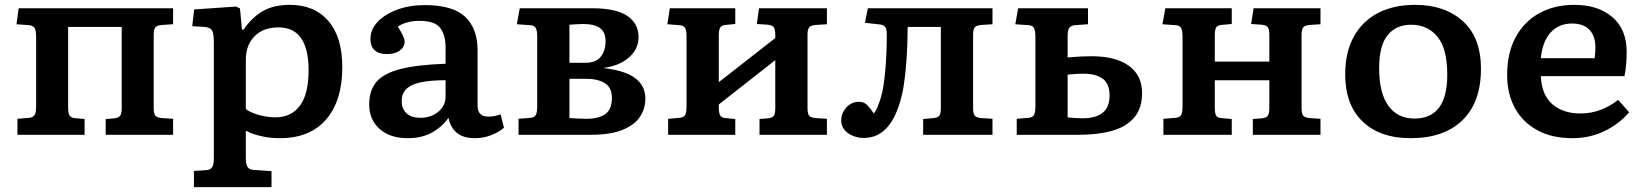

<svg xmlns="http://www.w3.org/2000/svg" viewBox="-20 -556 6786 792"><path d="M52 0V-66L101 -70Q117 -72 123 -82Q129 -92 129 -118V-404Q129 -430 123 -440Q117 -450 101 -452L48 -456L57 -522H694V-456L647 -453Q626 -451 620 -442Q614 -433 614 -412V-110Q614 -89 620 -80Q626 -71 647 -69L694 -66V0H416V-65L452 -68Q469 -70 475.5 -78.5Q482 -87 482 -110V-445H261V-114Q261 -91 266 -81Q271 -71 287 -69L329 -65V0Z M780 216V149L830 146Q845 145 853.5 136Q862 127 862 98V-383Q862 -419 854.5 -431Q847 -443 823 -445L773 -448L781 -517L954 -529L970 -521L978 -434H985Q1018 -483 1063 -509.5Q1108 -536 1176 -536Q1277 -536 1334.5 -469.5Q1392 -403 1392 -279Q1392 -141 1325.5 -63.5Q1259 14 1134 14Q1095 14 1057 5.5Q1019 -3 994 -17V97Q994 121 1001 132.5Q1008 144 1029 145L1100 150V216ZM1116 -72Q1182 -72 1217.5 -120.5Q1253 -169 1253 -266Q1253 -443 1129 -443Q1066 -443 1030 -406.5Q994 -370 994 -309V-106Q1012 -92 1047 -82Q1082 -72 1116 -72Z M1661 14Q1589 14 1546 -24Q1503 -62 1503 -125Q1503 -184 1533.5 -219Q1564 -254 1633 -271.5Q1702 -289 1818 -293V-362Q1818 -410 1796.5 -440Q1775 -470 1709 -470Q1682 -470 1658 -463Q1634 -456 1621 -446Q1636 -423 1642.5 -408Q1649 -393 1649 -385Q1649 -362 1629 -347.5Q1609 -333 1577 -333Q1508 -333 1508 -396Q1508 -434 1537.5 -465.5Q1567 -497 1618 -516Q1669 -535 1732 -535Q1847 -535 1898.5 -487Q1950 -439 1950 -348V-119Q1950 -75 1995 -75Q2019 -75 2045 -84L2059 -29Q2040 -12 2007.5 1Q1975 14 1939 14Q1891 14 1864.5 -8Q1838 -30 1830 -70Q1803 -32 1761.5 -9Q1720 14 1661 14ZM1714 -70Q1758 -70 1788 -95Q1818 -120 1818 -158V-225Q1723 -225 1680 -205Q1637 -185 1637 -140Q1637 -107 1657 -88.5Q1677 -70 1714 -70Z M2119 0V-66L2169 -70Q2185 -72 2190.5 -82Q2196 -92 2196 -118V-404Q2196 -430 2190 -440.5Q2184 -451 2169 -452L2112 -456L2124 -522H2421Q2521 -522 2567.5 -490.5Q2614 -459 2614 -403Q2614 -354 2575 -319.5Q2536 -285 2471 -276V-275Q2518 -270 2556.5 -256.5Q2595 -243 2618.5 -216.5Q2642 -190 2642 -148Q2642 -108 2620 -74.5Q2598 -41 2548.5 -20.5Q2499 0 2416 0ZM2329 -297H2394Q2438 -297 2458 -322Q2478 -347 2478 -386Q2478 -423 2455 -440Q2432 -457 2386 -457Q2375 -457 2358.5 -456Q2342 -455 2329 -454ZM2399 -66Q2450 -66 2477 -85.5Q2504 -105 2504 -152Q2504 -195 2475 -213Q2446 -231 2397 -231H2329V-69Q2345 -68 2365 -67Q2385 -66 2399 -66Z M2736 0V-66L2785 -70Q2801 -72 2806.5 -82Q2812 -92 2812 -118V-404Q2812 -430 2806.5 -440Q2801 -450 2785 -452L2733 -456L2743 -522H3013V-457L2971 -453Q2955 -451 2950 -441Q2945 -431 2945 -408V-217L3178 -399V-412Q3178 -435 3172 -443.5Q3166 -452 3148 -454L3102 -457L3111 -522H3391V-456L3344 -453Q3323 -451 3317 -442Q3311 -433 3311 -412V-110Q3311 -89 3317 -80Q3323 -71 3344 -69L3391 -66V0H3113V-65L3148 -68Q3166 -70 3172 -78.5Q3178 -87 3178 -110V-308L2945 -125V-114Q2945 -91 2950 -81Q2955 -71 2971 -69L3013 -65V0Z M3544 13Q3506 13 3478 -7Q3450 -27 3450 -59Q3450 -89 3471 -112.5Q3492 -136 3524 -136Q3545 -136 3558.5 -121.5Q3572 -107 3584 -88Q3598 -102 3614 -155Q3625 -192 3631.5 -262Q3638 -332 3638 -413Q3638 -435 3632 -444Q3626 -453 3610 -455L3548 -462L3560 -522H4074V-456L4027 -453Q4006 -451 4000 -442Q3994 -433 3994 -412V-110Q3994 -89 4000 -80Q4006 -71 4027 -69L4074 -66V0H3788V-65L3831 -69Q3849 -71 3855 -79Q3861 -87 3861 -111V-445H3724Q3724 -371 3718.5 -299Q3713 -227 3704 -181Q3664 13 3544 13Z M4174 0V-66L4224 -70Q4240 -72 4245.5 -82Q4251 -92 4251 -118V-404Q4251 -430 4245 -440.5Q4239 -451 4224 -452L4168 -456L4180 -522H4468V-456L4413 -452Q4396 -450 4390 -440Q4384 -430 4384 -407V-319Q4436 -324 4484 -324Q4581 -324 4636 -285Q4691 -246 4691 -172Q4691 -109 4658.5 -71Q4626 -33 4567.5 -16.5Q4509 0 4431 0ZM4447 -68Q4499 -68 4528 -90.5Q4557 -113 4557 -162Q4557 -211 4528.5 -231.5Q4500 -252 4449 -252Q4426 -252 4411 -250.5Q4396 -249 4384 -248V-72Q4400 -70 4415.5 -69Q4431 -68 4447 -68Z M4779 0V-66L4831 -70Q4847 -72 4852.5 -82Q4858 -92 4858 -118V-404Q4858 -430 4852 -440.5Q4846 -451 4831 -452L4775 -456L4787 -522H5061V-457L5017 -453Q5000 -451 4995.5 -441Q4991 -431 4991 -408V-302H5216V-412Q5216 -435 5209.5 -443.5Q5203 -452 5186 -454L5141 -457L5151 -522H5427V-456L5381 -453Q5361 -451 5355 -442Q5349 -433 5349 -412V-110Q5349 -89 5355 -80Q5361 -71 5381 -69L5427 -66V0H5148V-65L5186 -68Q5203 -70 5209.5 -78.5Q5216 -87 5216 -110V-225H4991V-114Q4991 -91 4995.5 -81Q5000 -71 5017 -69L5061 -65V0Z M5799 14Q5672 14 5600.5 -55Q5529 -124 5529 -249Q5529 -342 5565 -406Q5601 -470 5665.5 -503Q5730 -536 5817 -536Q5940 -536 6014.5 -468.5Q6089 -401 6089 -272Q6089 -135 6013 -60.5Q5937 14 5799 14ZM5815 -67Q5950 -67 5950 -248Q5950 -355 5909.5 -404.5Q5869 -454 5801 -454Q5739 -454 5704 -411Q5669 -368 5669 -275Q5669 -172 5707 -119.5Q5745 -67 5815 -67Z M6467 14Q6382 14 6322 -18.5Q6262 -51 6229.5 -109.5Q6197 -168 6197 -247Q6197 -338 6232 -402.5Q6267 -467 6329.5 -501.5Q6392 -536 6474 -536Q6573 -536 6631.5 -485Q6690 -434 6690 -343Q6690 -318 6688 -292.5Q6686 -267 6681 -242H6336Q6339 -165 6383 -126.5Q6427 -88 6499 -88Q6544 -88 6583 -103Q6622 -118 6655 -144L6700 -93Q6660 -45 6599 -15.5Q6538 14 6467 14ZM6336 -316H6558Q6561 -338 6561 -361Q6561 -407 6536.5 -433Q6512 -459 6465 -459Q6409 -459 6375.5 -421Q6342 -383 6336 -316Z"/></svg>

Font: Literata 7pt SemiBold
Style: Regular
Weight: 600
Designer: Latin by Veronika Burian and Jose Scaglione. Greek by Irene Vlachou. Cyrillic by Vera Evstafieva.
Foundry: TypeTogether
Version: Version 3.002